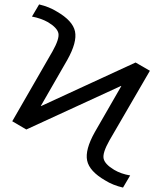

<svg xmlns="http://www.w3.org/2000/svg" viewBox="-20 -767 729 865"><path d="M566.4 23.4 534.2 78.1Q488.3 67.4 454.1 45.9Q382.8 4.9 372.6 -43.5Q362.3 -91.8 407.2 -171.9L526.4 -378.9L525.4 -379.9L98.6 -183.6L35.2 -220.7L216.8 -536.1Q248 -591.8 243.2 -616.7Q238.3 -641.6 196.3 -667Q165 -684.6 124 -692.4L156.2 -747.1Q202.1 -736.3 236.3 -714.8Q307.6 -673.8 317.9 -625.5Q328.1 -577.1 283.2 -497.1L164.1 -290L165 -289.1L590.8 -485.4L655.3 -448.2L472.7 -133.8Q441.4 -78.1 446.8 -52.7Q452.1 -27.3 494.1 -2Q525.4 16.6 566.4 23.4Z"/></svg>

Font: Gen Shin Gothic Normal
Style: Regular
Weight: 300
Designer: [Source Han Sans]
Ryoko NISHIZUKA  (kana & ideographs); Paul D. Hunt (Latin, Greek & Cyrillic); Wenlong ZHANG  (bopomofo
Version: Version 1.002.20150607